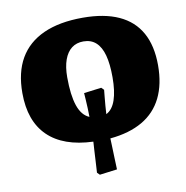

<svg xmlns="http://www.w3.org/2000/svg" viewBox="-78 -606 818 843"><g transform="rotate(-10 331.0 -185.0)"><path d="M300 161 289 150Q291 123 292 98.5Q293 74 294.5 52.5Q296 31 297 13Q164 8 95.5 -59Q27 -126 27 -251Q27 -343 63 -405Q99 -467 170 -499Q241 -531 345 -531Q441 -531 505.5 -501.5Q570 -472 602.5 -413.5Q635 -355 635 -268Q635 -184 605.5 -124Q576 -64 517.5 -30Q459 4 373 12Q374 30 374.5 51.5Q375 73 376 97.5Q377 122 378 151ZM374 -96Q402 -110 415.5 -149.5Q429 -189 429 -251Q429 -310 418.5 -349Q408 -388 386 -408Q364 -428 330 -428Q299 -428 277.5 -411.5Q256 -395 244.5 -363Q233 -331 233 -285Q233 -205 249 -158Q265 -111 299 -97Q299 -117 298 -136.5Q297 -156 296 -174Q295 -192 294 -204L372 -214L383 -203Q382 -191 380 -172.5Q378 -154 376.5 -133.5Q375 -113 374 -96Z"/></g></svg>

Font: Literata Black
Style: Regular
Weight: 900
Designer: Latin by Veronika Burian and Jose Scaglione. Greek by Irene Vlachou. Cyrillic by Vera Evstafieva.
Foundry: TypeTogether
Version: Version 3.103;gftools[0.9.29]